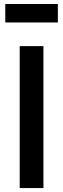

<svg xmlns="http://www.w3.org/2000/svg" viewBox="-20 -954 320 974"><path d="M6.8 -840V-933.7H273.5V-840ZM80 0V-720H200.3V0Z"/></svg>

Font: Manrope ExtraLight
Style: Regular
Weight: 200
Designer: Mikhail Sharanda
Foundry: Mikhail Sharanda
Version: Version 4.505